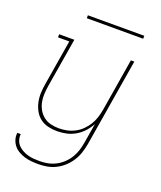

<svg xmlns="http://www.w3.org/2000/svg" viewBox="-162 -780 924 1104"><g transform="rotate(20 300.0 -228.0)"><path d="M207 223Q185 223 163.5 221Q142 219 122 213Q102 207 84.5 197Q67 187 54.5 172Q42 157 35.5 137Q29 117 32 95H53Q51 114 56.5 131.5Q62 149 74 161.5Q86 174 101.5 182.5Q117 191 134 196Q151 201 170 202.5Q189 204 208 204Q233 204 258 199Q283 194 306 182Q329 170 348.5 151.5Q368 133 381.5 110.5Q395 88 402.5 64Q410 40 414 15L434 -105Q420 -79 399.5 -56.5Q379 -34 353 -19Q327 -4 298.5 2Q270 8 242 8Q214 8 187 1.5Q160 -5 139 -21Q118 -37 105 -60.5Q92 -84 86 -111Q80 -138 81 -166.5Q82 -195 87 -223L133 -501H64V-520H157L107 -220Q103 -195 101.5 -169Q100 -143 105 -119Q110 -95 122 -74Q134 -53 153 -38Q172 -23 196.5 -17Q221 -11 247 -11Q271 -11 295.5 -16Q320 -21 343 -33Q366 -45 385 -63.5Q404 -82 417.5 -104.5Q431 -127 438.5 -151Q446 -175 450 -199L503 -520H524L435 18Q430 45 421.5 71.5Q413 98 397.5 122.5Q382 147 360.5 167Q339 187 313.5 200Q288 213 260.5 218Q233 223 207 223ZM527 -661H182V-679H527Z"/></g></svg>

Font: Iosevka HT Thin Extended
Style: Italic
Weight: 100
Width: 7
Italic angle: -9°
Monospace: yes
Designer: Belleve Invis
Foundry: Belleve Invis
Version: Version 32.3.0; ttfautohint (v1.8.4)